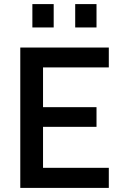

<svg xmlns="http://www.w3.org/2000/svg" viewBox="-20 -917 593 937"><path d="M79 0V-685H511V-588H190V-394H451V-298H190V-98H511V0ZM138 -783V-897H242V-783ZM347 -783V-897H451V-783Z"/></svg>

Font: TitilliumWeb-SemiBold
Style: SemiBold
Weight: 600
Version: Version 1.001;PS 57.000;hotconv 1.0.70;makeotf.lib2.5.55311